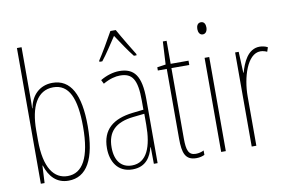

<svg xmlns="http://www.w3.org/2000/svg" viewBox="-79 -906 1604 1059"><g transform="rotate(-10 722.5 -376.5)"><path d="M97 -482V-760H71V0H92L97 -97H99C119 -34 158 10 225 10C327 10 381 -83 381 -269C381 -445 332 -537 230 -537C159 -537 110 -489 98 -418H96C97 -435 97 -459 97 -482ZM230 -512C318 -512 355 -429 355 -269C355 -96 308 -16 225 -16C149 -16 97 -83 97 -239V-294C97 -426 140 -512 230 -512Z M625 -763H595C571 -719 527 -644 506 -613V-606H522C549 -639 585 -696 610 -733C637 -693 671 -640 699 -606H714V-613C702 -632 651 -716 625 -763ZM604 -537C570 -537 531 -525 498 -505L509 -483C547 -505 580 -512 604 -512C672 -512 699 -475 699 -355V-304L637 -297C527 -284 464 -234 464 -129C464 -57 499 10 584 10C660 10 688 -43 701 -93H703L704 0H725V-358C725 -489 688 -537 604 -537ZM636 -274 700 -281V-220C700 -97 668 -12 584 -12C525 -12 490 -54 490 -129C490 -217 537 -263 636 -274Z M942 -14C901 -14 891 -44 891 -108V-503H991V-527H891V-656H870L863 -528L815 -521V-503H865V-112C865 -32 879 10 941 10C960 10 974 6 987 0V-25C977 -19 959 -14 942 -14Z M1095 -724C1075 -724 1069 -706 1069 -690C1069 -672 1077 -656 1094 -656C1110 -656 1120 -670 1120 -691C1120 -707 1114 -724 1095 -724ZM1107 -527H1081V0H1107Z M1390 -535C1323 -535 1294 -462 1279 -409H1277L1272 -527H1252V0H1278V-277C1278 -381 1316 -509 1390 -509C1404 -509 1419 -504 1427 -500L1435 -524C1421 -532 1403 -535 1390 -535Z"/></g></svg>

Font: Noto Sans Bengali ExtraCondensed Thin
Style: Regular
Weight: 100
Width: 2
Designer: Joana Ranito - Universal Thirst; Jelle Bosma - Monotype Design Team
Foundry: Universal Thirst ehf.
Version: Version 3.000